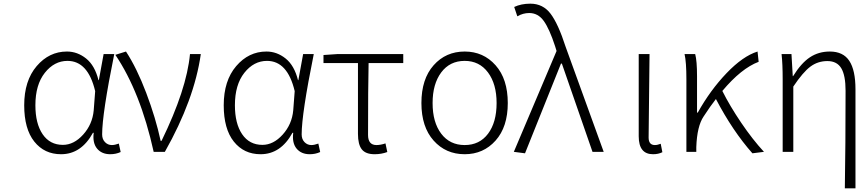

<svg xmlns="http://www.w3.org/2000/svg" viewBox="-20 -828 4685 1047"><path d="M313 13Q222 13 167 -56Q112 -125 112 -254Q112 -388 180 -467.5Q248 -547 345 -547Q402 -547 449.5 -509Q497 -471 517 -391H519L545 -533H603Q537 -207 537 -95Q537 -69 552.5 -53Q568 -37 590 -37Q606 -37 628 -45L638 1Q612 13 581 13Q535 13 509.5 -17.5Q484 -48 491 -104H487Q423 13 313 13ZM323 -38Q383 -38 433.5 -94Q484 -150 491 -226L499 -331Q460 -496 348 -496Q276 -496 224.5 -431Q173 -366 173 -254Q173 -154 212.5 -96Q252 -38 323 -38Z M818 0Q746 -326 609 -529L667 -547Q726 -457 777.5 -321Q829 -185 856 -60H861Q998 -341 1016 -533H1075Q1040 -285 879 0Z M1401 13Q1310 13 1255 -56Q1200 -125 1200 -254Q1200 -388 1268 -467.5Q1336 -547 1433 -547Q1490 -547 1537.5 -509Q1585 -471 1605 -391H1607L1633 -533H1691Q1625 -207 1625 -95Q1625 -69 1640.5 -53Q1656 -37 1678 -37Q1694 -37 1716 -45L1726 1Q1700 13 1669 13Q1623 13 1597.5 -17.5Q1572 -48 1579 -104H1575Q1511 13 1401 13ZM1411 -38Q1471 -38 1521.5 -94Q1572 -150 1579 -226L1587 -331Q1548 -496 1436 -496Q1364 -496 1312.5 -431Q1261 -366 1261 -254Q1261 -154 1300.5 -96Q1340 -38 1411 -38Z M2023 13Q1974 13 1953 -13.5Q1932 -40 1932 -98V-484H1744V-528L1818 -533H2179V-484H1990Q1987 -350 1987 -92Q1987 -37 2033 -37Q2055 -37 2082 -46L2092 1Q2060 13 2023 13Z M2514 13Q2411 13 2344.5 -61.5Q2278 -136 2278 -266Q2278 -397 2344.5 -472Q2411 -547 2514 -547Q2616 -547 2682.5 -472Q2749 -397 2749 -266Q2749 -136 2682.5 -61.5Q2616 13 2514 13ZM2688 -266Q2688 -370 2641 -433Q2594 -496 2514 -496Q2433 -496 2386 -433Q2339 -370 2339 -266Q2339 -161 2386 -99Q2433 -37 2514 -37Q2595 -37 2641.5 -99Q2688 -161 2688 -266Z M2843 8 2782 0 3015 -550 3007 -576Q2976 -671 2945 -714Q2914 -757 2866 -757Q2832 -757 2801 -739L2784 -790Q2822 -808 2872 -808Q2941 -808 2982.5 -753Q3024 -698 3064 -574L3272 0H3211L3044 -481H3039Z M3541 13Q3463 13 3463 -85V-533H3522Q3517 -148 3517 -78Q3517 -37 3551 -37Q3565 -37 3583 -44L3592 2Q3570 13 3541 13Z M4146 0 4083 8Q3975 -114 3884 -288Q3854 -250 3817 -193Q3781 -140 3777 -26V0H3723V-395Q3723 -490 3713 -533H3771Q3781 -496 3781 -412V-214H3785Q3853 -336 3942 -429Q4031 -522 4111 -547L4117 -491Q4022 -455 3919 -332Q3960 -250 4022 -158.5Q4084 -67 4146 0Z M4587 199Q4591 -37 4591 -333Q4591 -417 4567.5 -456Q4544 -495 4492 -495Q4440 -495 4399.5 -465Q4359 -435 4306 -356V0H4248V-395Q4248 -479 4242 -533H4296L4303 -413H4305Q4349 -484 4396.5 -515.5Q4444 -547 4505 -547Q4578 -547 4611.5 -496Q4645 -445 4645 -341V199Z"/></svg>

Font: NotoSansHansLight
Style: Regular
Weight: 300
Designer: Ryoko NISHIZUKA  (kana & ideographs); Paul D. Hunt (Latin, Greek & Cyrillic); Wenlong ZHANG  (bopomofo); Sandoll Communi
Foundry: Adobe Systems Incorporated
Version: Version 1.00;December 8, 2021;FontCreator 13.0.0.2675 64-bit